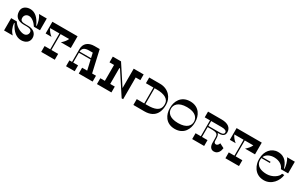

<svg xmlns="http://www.w3.org/2000/svg" viewBox="276 -2471 6599 4239"><g transform="rotate(30 3575.5 -351.5)"><path d="M72 -314V0H294C227 -65 191 -150 181 -255H194C278 -75 390 0 501 0C608 0 701 -57 701 -171C701 -282 614 -354 485 -354H432C322 -354 280 -370 280 -445C280 -504 324 -553 392 -553C464 -553 543 -492 602 -400H757V-700H559C611 -630 638 -535 646 -447H634C557 -622 455 -700 341 -700C241 -700 147 -646 147 -538C147 -394 239 -327 392 -327C412 -327 432 -328 451 -328C540 -328 590 -307 590 -246C590 -191 549 -147 486 -147C396 -147 268 -221 216 -313Z M1288 -401H1542V-699H1537V-700H900V-401H1050C1002 -437 954 -490 927 -554H1163V-149H1019V0H1365V-149H1193V-554H1411C1384 -492 1336 -440 1288 -401Z M2231 -149 2106 -700H1975C1815 -700 1719 -617 1719 -475V-149H1652V0H1873V-149H1749V-400H2048L2105 -149H1976V0H2330V-149ZM1749 -430C1753 -516 1810 -555 1918 -555H2013L2041 -430Z M3227 -700H2973V-206L2650 -700H2440V-554H2556V-149H2440V0H2809V-149H2692V-554H2708L3070 0H3108V-554H3227Z M3643 -703H3367V-557H3558V-152H3367V-3L3647 -2C3961 -1 3990 -249 3990 -346V-375C3990 -529 3870 -703 3643 -703ZM3960 -352C3960 -185 3806 -152 3643 -152H3588V-557H3643C3837 -557 3960 -493 3960 -369Z M4738 -366C4738 -506 4659 -700 4419 -700C4179 -700 4100 -506 4100 -366V-334C4100 -194 4179 0 4419 0C4659 0 4738 -194 4738 -334ZM4419 -149C4192 -149 4126 -257 4126 -349C4126 -443 4192 -554 4419 -554C4646 -554 4712 -443 4712 -349C4712 -257 4646 -149 4419 -149Z M5452 -230C5444 -204 5423 -159 5378 -159C5347 -159 5326 -180 5326 -228C5326 -320 5322 -372 5285 -400H5323C5444 -400 5467 -466 5467 -514C5467 -627 5384 -700 5214 -700H4868V-554H5002V-149H4868V0H5173V-149H5032V-400H5112C5278 -400 5297 -374 5297 -264L5298 -155C5298 -62 5339 0 5416 0C5522 0 5560 -100 5567 -171ZM5032 -430V-554H5302C5386 -554 5429 -530 5429 -491C5429 -462 5411 -430 5329 -430Z M5984 -401H6238V-699H6233V-700H5596V-401H5746C5698 -437 5650 -490 5623 -554H5859V-149H5715V0H6061V-149H5889V-554H6107C6080 -492 6032 -440 5984 -401Z M6639 -556C6786 -556 6872 -479 6896 -403H7081V-700H6883C6935 -627 6957 -517 6962 -450H6949C6915 -555 6851 -702 6654 -702C6487 -702 6368 -557 6368 -373V-334C6368 -238 6433 -2 6690 -2C6886 -2 7011 -178 7026 -329H6970C6954 -246 6820 -151 6675 -151C6544 -151 6398 -195 6398 -347V-367C6398 -378 6399 -389 6401 -400H6618V-430H6410C6442 -510 6536 -556 6639 -556Z"/></g></svg>

Font: Space Cowgirl Bold
Style: Regular
Weight: 700
Designer: Valery Marier
Foundry: Valery Marier
Version: Version 1.000;hotconv 1.0.109;makeotfexe 2.5.65596